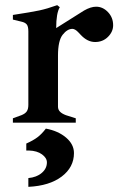

<svg xmlns="http://www.w3.org/2000/svg" viewBox="-20 -476 469 745"><path d="M419 -378Q419 -353 399 -333Q379 -313 349 -313Q319 -313 293 -341Q290 -344 284 -350.5Q278 -357 272 -360.5Q266 -364 261 -364Q241 -364 223 -341Q205 -318 205 -260V-62Q205 -51 212.5 -43Q220 -35 236 -29L274 -17V0H30V-17L63 -29Q78 -35 84 -44Q90 -53 90 -69V-354Q90 -374 83.5 -381.5Q77 -389 63 -392L30 -400V-418Q102 -429 132.5 -435.5Q163 -442 202 -456L212 -448Q198 -425 198 -367L306 -435Q332 -450 353 -450Q379 -450 399 -429Q419 -408 419 -378ZM90 215Q122 212 142 195Q162 178 162 154Q162 137 143 123Q124 109 92 108H82V81Q109 69 125.5 56.5Q142 44 158 23Q206 32 236.5 58Q267 84 267 118Q267 173 219.5 209Q172 245 90 249Z"/></svg>

Font: Ibarra Real Nova
Style: Bold
Weight: 700
Designer: Jose Maria Ribagorda & Octavio Pardo
Foundry: Jose Maria Ribagorda
Version: Version 1.014